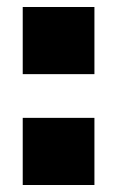

<svg xmlns="http://www.w3.org/2000/svg" viewBox="-20 -532 349 549"><path d="M250 -512H45V-320H250ZM250 -195H45V-3H250Z"/></svg>

Font: United Sans Black
Style: Regular
Weight: 900
Designer: Pablo Impallari, Rodrigo Fuenzalida (Modified by Dan O. Williams)
Version: Version 1.000;PS 001.000;hotconv 1.0.88;makeotf.lib2.5.64775